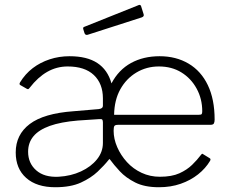

<svg xmlns="http://www.w3.org/2000/svg" viewBox="-20 -776 969 806"><path d="M476 -252Q464 -252 460.5 -247.5Q457 -243 457 -227Q457 -193 472 -158.5Q487 -124 513 -95.5Q539 -67 574.5 -50.5Q610 -34 651 -34Q701 -34 733 -48.5Q765 -63 786.5 -84Q808 -105 823 -125Q827 -130 828.5 -130.5Q830 -131 834 -128L860 -112Q866 -109 862 -101Q843 -69 811.5 -44Q780 -19 738.5 -4.5Q697 10 647 10Q587 10 547.5 -10Q508 -30 483 -57Q458 -84 442 -106Q440 -110 437 -106Q418 -82 390 -55.5Q362 -29 319.5 -9.5Q277 10 212 10Q134 10 90 -29Q46 -68 46 -136Q46 -211 105 -255.5Q164 -300 288 -309L394 -318Q403 -319 407.5 -322.5Q412 -326 412 -333V-363Q412 -425 374 -461Q336 -497 264 -497Q218 -497 178.5 -474.5Q139 -452 105 -408Q101 -403 99 -402Q97 -401 93 -403L65 -419Q62 -421 62 -423.5Q62 -426 64 -430Q86 -466 117.5 -490Q149 -514 188.5 -527Q228 -540 272 -540Q345 -540 388.5 -511.5Q432 -483 448 -426Q478 -483 530 -511.5Q582 -540 650 -540Q719 -540 771.5 -509Q824 -478 852.5 -418.5Q881 -359 881 -274Q881 -264 878 -258Q875 -252 863 -252H476ZM647 -497Q595 -497 552.5 -471.5Q510 -446 485 -401Q460 -356 459 -294H812Q824 -294 826.5 -297Q829 -300 829 -309Q829 -361 805.5 -404Q782 -447 741.5 -472Q701 -497 647 -497ZM412 -262Q412 -270 409.5 -273.5Q407 -277 397 -276L307 -270Q235 -264 189 -247.5Q143 -231 120.5 -204Q98 -177 98 -139Q98 -91 132 -61Q166 -31 226 -34Q278 -37 320 -56.5Q362 -76 387 -107Q412 -138 412 -176V-262ZM572 -751 583 -716Q586 -707 575 -703L348 -630Q343 -629 340.5 -630Q338 -631 335 -636L330 -652Q327 -661 333 -663L563 -755Q569 -757 572 -751Z"/></svg>

Font: Libre Franklin Thin ExtraLight
Style: Regular
Weight: 250
Version: Version 3.000